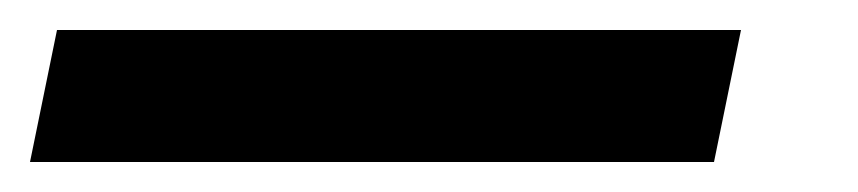

<svg xmlns="http://www.w3.org/2000/svg" viewBox="-72 36 572 128"><path d="M-52 144 -34 56H422L404 144Z"/></svg>

Font: mr_Source Sans Pro
Style: Italic
Weight: 900
Italic angle: -11°
Designer: Paul D. Hunt
Foundry: Adobe Systems Incorporated
Version: Version 1.076;July 10, 2024;FontCreator 11.5.0.2430 64-bit